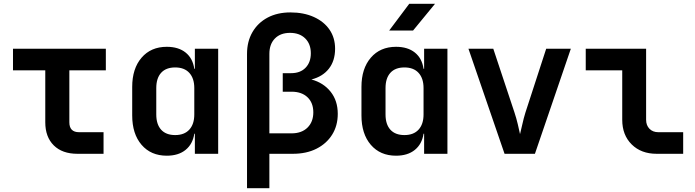

<svg xmlns="http://www.w3.org/2000/svg" viewBox="-20 -805 3640 1005"><path d="M385 0Q306 0 261.5 -44Q217 -88 217 -165V-437H48V-550H534V-437H343V-165Q343 -113 394 -113H522V0Z M853 10Q770 10 721 -47Q672 -104 672 -201V-350Q672 -446 721 -503Q770 -560 853 -560Q914 -560 951.5 -530Q989 -500 997 -445H1000V-550H1122V0H1000V-105H997Q989 -51 951.5 -20.5Q914 10 853 10ZM897 -98Q945 -98 971 -126.5Q997 -155 997 -206V-344Q997 -395 971 -423.5Q945 -452 897 -452Q849 -452 823.5 -424Q798 -396 798 -344V-206Q798 -154 823.5 -126Q849 -98 897 -98Z M1273 180V-523Q1273 -588 1301.5 -637Q1330 -686 1381 -713Q1432 -740 1500 -740Q1570 -740 1623 -716Q1676 -692 1705 -649.5Q1734 -607 1734 -550Q1734 -487 1701.5 -445.5Q1669 -404 1610 -389Q1673 -372 1710.5 -325Q1748 -278 1748 -209Q1748 -147 1718.5 -100Q1689 -53 1636.5 -26.5Q1584 0 1513 0H1390V180ZM1390 -107H1506Q1559 -107 1589.5 -137Q1620 -167 1620 -217Q1620 -267 1589.5 -296Q1559 -325 1506 -325H1460V-422H1504Q1552 -422 1579.5 -450.5Q1607 -479 1607 -526Q1607 -575 1577.5 -604Q1548 -633 1498 -633Q1448 -633 1419 -603.5Q1390 -574 1390 -523Z M2017 -645 2122 -785H2257L2142 -645ZM2053 10Q1970 10 1921 -47Q1872 -104 1872 -201V-350Q1872 -446 1921 -503Q1970 -560 2053 -560Q2114 -560 2151.5 -530Q2189 -500 2197 -445H2200V-550H2322V0H2200V-105H2197Q2189 -51 2151.5 -20.5Q2114 10 2053 10ZM2097 -98Q2145 -98 2171 -126.5Q2197 -155 2197 -206V-344Q2197 -395 2171 -423.5Q2145 -452 2097 -452Q2049 -452 2023.5 -424Q1998 -396 1998 -344V-206Q1998 -154 2023.5 -126Q2049 -98 2097 -98Z M2621 0 2432 -550H2562L2673 -216Q2683 -186 2690.5 -154Q2698 -122 2702 -103Q2707 -122 2714 -154Q2721 -186 2730 -215L2839 -550H2968L2780 0Z M3417 0Q3336 0 3286.5 -49Q3237 -98 3237 -178V-437H3046V-550H3362V-178Q3362 -149 3379.5 -131Q3397 -113 3426 -113H3556V0Z"/></svg>

Font: NKDuy Mono
Style: Bold
Weight: 700
Monospace: yes
Designer: NKDuy
Foundry: NKDuy
Version: Version 2.251; ttfautohint (v1.8.4.7-5d5b)